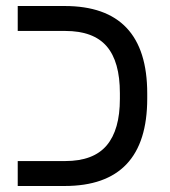

<svg xmlns="http://www.w3.org/2000/svg" viewBox="-20 -619 565 639"><path d="M470 -291Q470 0 195 0H39V-83H197Q291 -83 335 -135Q379 -187 379 -290V-309Q379 -414 335 -465Q291 -516 197 -516H39V-599H195Q470 -599 470 -308Z"/></svg>

Font: Libra Sans
Style: Regular
Weight: 400
Foundry: Context Ltd
Version: Version 1.000; ttfautohint (v1.3)